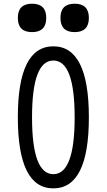

<svg xmlns="http://www.w3.org/2000/svg" viewBox="-20 -1036 587 1056"><path d="M78.1 -390.6Q78.1 -781.2 273.4 -781.2Q468.8 -781.2 468.8 -390.6Q468.8 0 273.4 0Q78.1 0 78.1 -390.6ZM156.2 -390.6Q156.2 -78.1 273.4 -78.1Q390.6 -78.1 390.6 -390.6Q390.6 -703.1 273.4 -703.1Q156.2 -703.1 156.2 -390.6ZM78.1 -937.5Q78.1 -1015.6 156.2 -1015.6Q234.4 -1015.6 234.4 -937.5Q234.4 -859.4 156.2 -859.4Q78.1 -859.4 78.1 -937.5ZM312.5 -937.5Q312.5 -1015.6 390.6 -1015.6Q468.8 -1015.6 468.8 -937.5Q468.8 -859.4 390.6 -859.4Q312.5 -859.4 312.5 -937.5Z"/></svg>

Font: Luculent
Style: Regular
Weight: 400
Monospace: yes
Designer: Andrew Kensler
Version: Version 1.0.0-845fa02f9341